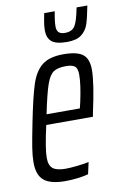

<svg xmlns="http://www.w3.org/2000/svg" viewBox="-82 -750 513 806"><g transform="rotate(-10 174.5 -347.0)"><path d="M12 -92Q12 -119 17.5 -154Q23 -189 36 -254Q58 -365 75 -417Q92 -469 123.5 -493.5Q155 -518 214 -518Q272 -518 296.5 -499Q321 -480 321 -433Q321 -377 294 -255L291 -238H92Q70 -141 70 -102Q70 -69 86.5 -56Q103 -43 140 -43Q160 -43 191.5 -46.5Q223 -50 240 -54L229 -4Q213 1 185 4.5Q157 8 131 8Q68 8 40 -15Q12 -38 12 -92ZM243 -282 249 -307Q265 -381 265 -422Q265 -449 253.5 -458Q242 -467 216 -467Q181 -467 163 -455Q145 -443 132 -406Q119 -369 101 -282ZM155 -630Q155 -649 159.5 -673Q164 -697 165 -702H210Q202 -662 202 -638Q202 -622 210 -613.5Q218 -605 237 -605Q268 -605 280.5 -626.5Q293 -648 303 -702H349Q339 -650 330.5 -624.5Q322 -599 301 -582.5Q280 -566 239 -566Q192 -566 173.5 -582Q155 -598 155 -630Z"/></g></svg>

Font: Saira Ultra Condensed
Style: Italic
Weight: 400
Width: 1
Italic angle: -12°
Designer: Hector Gatti with collaboration of the Omnibus-Type team
Foundry: Omnibus-Type
Version: Version 1.001; ttfautohint (v1.8)